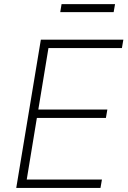

<svg xmlns="http://www.w3.org/2000/svg" viewBox="-20 -922 628 942"><path d="M59.7 0 180.4 -727.3H585.2L578.1 -686.1H217.7L168 -384.6H506.7L499.6 -343.4H160.9L111.2 -41.2H480.1L473 0ZM544.4 -901.6 537.6 -862.6H275.6L282 -901.6Z"/></svg>

Font: Inter UI Extra Light
Style: Italic
Weight: 200
Italic angle: -9.39999°
Designer: Rasmus Andersson
Foundry: rsms
Version: 3.2;8d6f07862